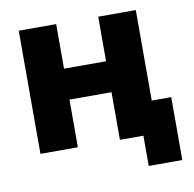

<svg xmlns="http://www.w3.org/2000/svg" viewBox="-75 -601 814 806"><g transform="rotate(-10 332.0 -198.0)"><path d="M555.2 -139.2H638.2V128.9H495.1V0H395V-203.1H215.8V0H56.2V-524.9H215.8V-335H395V-524.9H555.2Z"/></g></svg>

Font: Rawline ExtraBold
Style: Regular
Weight: 800
Designer: Matt McInerney, Pablo Impallari, Rodrigo Fuenzalida
Foundry: Matt McInerney, Pablo Impallari, Rodrigo Fuenzalida
Version: Version 4.020;PS 004.020;hotconv 1.0.88;makeotf.lib2.5.64775